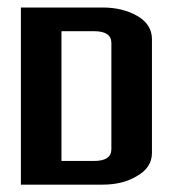

<svg xmlns="http://www.w3.org/2000/svg" viewBox="-20 -502 464 522"><path d="M235.6 -64.4Q282.8 -64.4 282.8 -96.6V-385.1Q282.8 -417.2 235.6 -417.2H147.1V-64.4ZM258.6 -481.6Q313.8 -481.6 353.4 -458.6Q393.1 -435.6 393.1 -395.4V-86.2Q393.1 -46 351.7 -23Q313.8 0 258.6 0H36.8V-481.6Z"/></svg>

Font: Dhurjati
Style: Regular
Weight: 400
Designer: Purushoth Kumar Guthula
Foundry: Andhrapradesh Society for Knowledge Networks
Version: Version 1.0.5; ttfautohint (v1.2.25-373a) -l 7 -r 28 -G 50 -